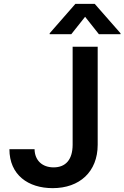

<svg xmlns="http://www.w3.org/2000/svg" viewBox="-20 -971 648 1001"><path d="M358.7 -727.3V-215.9C358.3 -139.2 322.8 -98.4 259.6 -98.4C200.6 -98.4 161.2 -134.2 160.2 -193.2H29.1C29.1 -58.9 127.1 9.9 254.6 9.9C394.9 9.9 489 -75.3 489.3 -215.9V-727.3ZM239 -792.6H351.6L423.7 -883.5L495.7 -792.6H608.3V-797.6L473.7 -951H373.2L239 -797.6Z"/></svg>

Font: Margiela Sans Semi Bold
Style: Regular
Weight: 600
Designer: Stefan Endress, Andreas Faust
Version: Version 1.100;FEAKit 1.0